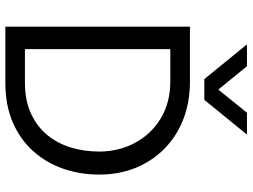

<svg xmlns="http://www.w3.org/2000/svg" viewBox="-130 -792 922 701"><g transform="rotate(90 330.5 -441.0)"><path d="M76.8 0V-674H159V0ZM280.8 0H76.8V-71.5H280.4Q346.3 -71.5 394.2 -93.6Q442 -115.7 472.9 -153.7Q503.9 -191.7 518.3 -240.2Q532.8 -288.7 532.8 -342.5Q532.8 -413.9 501.2 -473.1Q469.6 -532.3 412 -567.3Q354.4 -602.3 276.2 -602.3H76.8V-674H277.3Q351.9 -674 413.8 -650.2Q475.7 -626.4 521.3 -581.9Q566.9 -537.4 591.9 -476.7Q616.9 -416 616.9 -342.5Q616.9 -273.1 595.5 -211.4Q574 -149.6 531.9 -102.3Q489.7 -54.9 427 -27.4Q364.3 0 280.8 0ZM268.3 -726.5H344.1L470.9 -882.2H391.1L306.6 -777.5L221.3 -882.2H141.5Z"/></g></svg>

Font: Hind Variable Light
Style: Regular
Weight: 300
Designer: Manushi Parikh, Satya Rajpurohit
Foundry: Indian Type Foundry
Version: Version 3.000